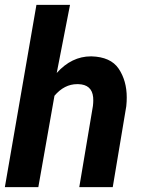

<svg xmlns="http://www.w3.org/2000/svg" viewBox="-22 -770 590 790"><path d="M266.1 -750H127.9L-2 0H135.7L202.1 -376C229 -407.7 260.3 -423.8 295.4 -423.8C296.9 -423.8 298.3 -423.8 299.8 -423.8C337.4 -422.9 357.9 -404.8 361.3 -369.6C361.8 -365.7 361.8 -361.3 361.8 -356.9C361.8 -350.1 361.3 -342.3 360.4 -334.5L304.2 0H441.9L497.6 -333C499 -345.7 499.5 -357.9 499.5 -369.1C499.5 -415 488.3 -454.6 466.3 -487.3C444.3 -520 406.7 -536.6 354.5 -538.1C353.5 -538.1 353 -538.1 352.1 -538.1C299.3 -538.1 252 -515.1 211.4 -469.7Z"/></svg>

Font: Roboto
Style: Bold Italic
Weight: 700
Italic angle: -12°
Designer: Google
Version: Version 2.137; 2017